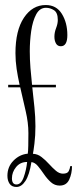

<svg xmlns="http://www.w3.org/2000/svg" viewBox="-20 -731 320 764"><path d="M45.5 13Q27 13 18.2 0.2Q9.5 -12.5 9.5 -31.5Q9.5 -67.5 33.8 -92Q58 -116.5 90.5 -119.5Q92 -128 92.5 -151.2Q93 -174.5 93 -201.5Q93 -242.5 82.2 -288.8Q71.5 -335 60.5 -383.5H12.5V-393.5H58Q51 -425 46.2 -456.5Q41.5 -488 41.5 -519.5Q41.5 -610 75.2 -660.5Q109 -711 162 -711Q204.5 -711 226.2 -675.8Q248 -640.5 248 -591.5Q248 -547 222 -547Q209 -547 202.8 -558Q196.5 -569 196.5 -585Q196.5 -602 203.2 -619.2Q210 -636.5 210 -651.5Q210 -680.5 195 -690.2Q180 -700 163 -700Q138 -700 124 -673.8Q110 -647.5 104.2 -607.8Q98.5 -568 98.5 -527Q98.5 -494 101.2 -460.5Q104 -427 107.5 -393.5H202.5V-383.5H108.5Q113 -343 117 -304Q121 -265 121 -229Q121 -191 117 -159.5Q113 -128 111 -119Q129.5 -118.5 145.2 -106.2Q161 -94 175 -78.5Q189 -63 202.5 -51.5Q216 -40 230.5 -40Q248.5 -40 253.5 -50.2Q258.5 -60.5 259.5 -70H266.5Q266.5 -40.5 255.5 -16.5Q244.5 7.5 217.5 7.5Q197.5 7.5 182.5 -6Q167.5 -19.5 155.2 -37.5Q143 -55.5 131 -70Q119 -84.5 105 -86Q97 -35 81.2 -11Q65.5 13 45.5 13ZM45.5 3Q64 3 74.2 -25.5Q84.5 -54 88 -86.5Q60.5 -86.5 44 -66.2Q27.5 -46 27.5 -21.5Q27.5 3 45.5 3Z"/></svg>

Font: Imbue 100pt Light
Style: Regular
Weight: 300
Designer: Tyler Finck
Foundry: Etcetera Type Company
Version: Version 1.102; ttfautohint (v1.8.3)